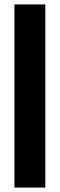

<svg xmlns="http://www.w3.org/2000/svg" viewBox="-20 -851 271 871"><path d="M45.5 0V-831H185.5V0Z"/></svg>

Font: Merriweather 96pt
Style: Bold
Weight: 700
Version: Version 2.100